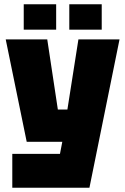

<svg xmlns="http://www.w3.org/2000/svg" viewBox="-20 -886 591 906"><path d="M38 0V-160H263L274 -217H106L7 -700H203L253 -369H298L350 -700H544L402 0ZM92 -746V-866H245V-746ZM307 -746V-866H460V-746Z"/></svg>

Font: Tektur SemiCondensed ExtraBold
Style: Regular
Weight: 800
Width: 4
Designer: Adam Jagosz
Foundry: Adam Jagosz
Version: Version 1.005;gftools[0.9.30]